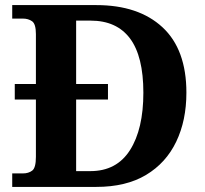

<svg xmlns="http://www.w3.org/2000/svg" viewBox="-20 -734 807 754"><path d="M28 0V-53H70Q92 -53 106.5 -64Q121 -75 121 -118V-343H38V-404H121V-600Q121 -640 106 -650.5Q91 -661 70 -661H28V-714H358Q524 -714 618 -627Q712 -540 712 -370Q712 -261 672 -177.5Q632 -94 553.5 -47Q475 0 358 0ZM335 -62Q438 -62 490.5 -144.5Q543 -227 543 -370Q543 -513 490.5 -583Q438 -653 336 -653H279V-404H404V-343H279V-62Z"/></svg>

Font: Noto Serif Oriya
Style: Bold
Weight: 700
Designer: David Williams
Foundry: Google LLC, David Williams
Version: Version 1.051; ttfautohint (v1.8.4.7-5d5b)